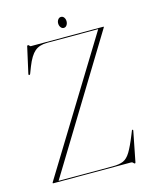

<svg xmlns="http://www.w3.org/2000/svg" viewBox="-121 -883 770 972"><g transform="rotate(-15 264.0 -397.0)"><path d="M489.5 -696 67.5 -5H352Q386 -5 406.8 -14Q427.5 -23 444.5 -51Q461.5 -79 484 -135L492 -155Q493.5 -159 496.5 -158Q499.5 -157.5 498.5 -152.5L467.5 5Q467 10 463.5 10Q460.5 10 456.5 5Q452.5 0 447 0H38.5Q35.5 0 35.5 -2.5Q35.5 -3 37 -6L460 -695H192.5Q151.5 -695 127.2 -674.2Q103 -653.5 82.5 -601.5L69 -566.5Q66.5 -560 61.5 -561Q58.5 -561.5 60 -569L90.5 -705.5Q91.5 -708.5 95.5 -708.5Q99.5 -708.5 102 -704.2Q104.5 -700 108.5 -700H488.5Q490.5 -700 490.5 -698.5Q490.5 -697.5 489.5 -696ZM293.5 -746Q284 -746 277.8 -754.8Q271.5 -763.5 271.5 -775Q271.5 -786.5 277.8 -795Q284 -803.5 293.5 -803.5Q303.5 -803.5 309.5 -795Q315.5 -786.5 315.5 -775Q315.5 -763.5 309.5 -754.8Q303.5 -746 293.5 -746Z"/></g></svg>

Font: Fraunces 144pt S000 Thin
Style: Regular
Weight: 100
Version: Version 1.000; ttfautohint (v1.8.3)